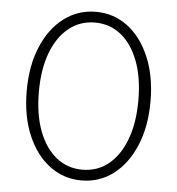

<svg xmlns="http://www.w3.org/2000/svg" viewBox="-52 -760 756 819"><g transform="rotate(5 326.0 -350.0)"><path d="M326 11Q250 11 190 -34Q130 -79 95.5 -160.5Q61 -242 61 -350Q61 -458 95.5 -539.5Q130 -621 190 -666Q250 -711 326 -711Q403 -711 462.5 -666Q522 -621 556.5 -539.5Q591 -458 591 -350Q591 -242 556.5 -160.5Q522 -79 462.5 -34Q403 11 326 11ZM326 -35Q390 -35 437.5 -73Q485 -111 512 -182Q539 -253 539 -350Q539 -448 512 -518.5Q485 -589 437.5 -627Q390 -665 326 -665Q263 -665 215 -627Q167 -589 140 -518.5Q113 -448 113 -350Q113 -253 140 -182Q167 -111 215 -73Q263 -35 326 -35Z"/></g></svg>

Font: Red Hat Text VF
Style: Regular
Weight: 300
Designer: Pentagram, MCKL
Foundry: Pentagram, MCKL
Version: Version 1.023